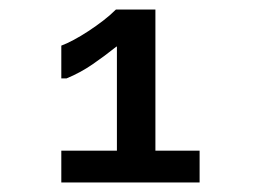

<svg xmlns="http://www.w3.org/2000/svg" viewBox="-20 -714 540 404"><path d="M109 -330V-397H226V-616H225Q200 -596 174.5 -578.5Q149 -561 120 -549H109V-618Q120 -622 135 -630Q150 -638 166 -648.5Q182 -659 197 -670.5Q212 -682 224 -694H307V-397H400V-330Z"/></svg>

Font: D2Coding
Style: Regular
Weight: 400
Monospace: yes
Designer: Yong-Rak Park; Jeong-Hwan Yoon; Sang-Min Lee;
Foundry: NHN Corporation
Version: Version 1.3.2; Build 20180524